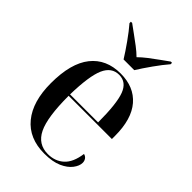

<svg xmlns="http://www.w3.org/2000/svg" viewBox="-228 -860 964 964"><g transform="rotate(45 253.5 -378.0)"><path d="M275 10Q166 10 107 -62Q48 -134 48 -264Q48 -405 104 -475.5Q160 -546 262 -546Q357 -546 410 -484.5Q463 -423 463 -304V-282H156Q156 -130 187.5 -65.5Q219 -1 289 -1Q340 -1 374 -32Q408 -63 417 -130Q430 -127 437 -117Q444 -107 444 -94Q444 -72 425.5 -47.5Q407 -23 370 -6.5Q333 10 275 10ZM355 -292Q355 -425 334 -480.5Q313 -536 261 -536Q208 -536 183.5 -480.5Q159 -425 156 -292ZM222 -606Q201 -640 170.5 -683Q140 -726 114 -756V-766H123Q142 -752 167 -734Q192 -716 217 -697Q242 -678 260 -660Q278 -678 302.5 -697Q327 -716 352.5 -734Q378 -752 397 -766H406V-756Q380 -726 349.5 -683Q319 -640 298 -606Z"/></g></svg>

Font: Noto Serif Display SemiCondensed Medium
Style: Regular
Weight: 500
Width: 4
Designer: Monotype Design Team
Foundry: Monotype Imaging Inc.
Version: Version 2.009